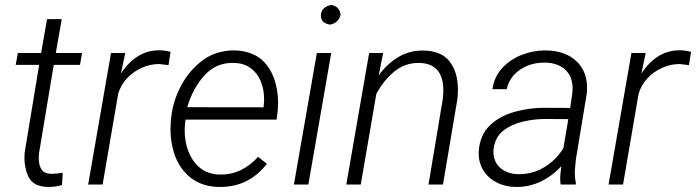

<svg xmlns="http://www.w3.org/2000/svg" viewBox="-20 -741 2795 771"><path d="M229 2Q201.7 9.8 174.8 9.8Q147 9.8 125.2 -0.2Q103.5 -10.3 92.8 -34.2Q78.1 -67.4 78.1 -107.4Q78.1 -114.3 79.1 -128.9L137.2 -480.5H43L51.8 -528.3H145L168.9 -664.1H228L204.1 -528.3H309.6L301.3 -480.5H195.8L137.2 -128.4Q135.7 -116.7 135.7 -105Q135.7 -76.7 147.2 -59.8Q158.7 -43 188 -43Q199.2 -43 231.9 -46.9Z M619.1 -483.9Q583.5 -483.9 549.3 -468.8Q515.1 -453.6 490 -426.5Q464.8 -399.4 454.6 -364.7L392.1 0H334L425.8 -528.3H482.9L465.8 -445.8Q494.1 -489.7 532.7 -514.4Q571.3 -539.1 619.6 -539.1Q641.1 -539.1 665 -532.7L656.7 -479.5Z M1051.8 -83Q979 9.8 864.3 9.8Q793.5 9.8 746.6 -26.6Q699.7 -63 679.2 -125.5Q664.6 -171.9 664.6 -220.7Q664.6 -238.8 665.5 -248L667.5 -269.5Q674.8 -337.4 708.5 -399.4Q742.2 -461.4 795.9 -500.5Q822.3 -519.5 854.2 -529.1Q886.2 -538.6 918.5 -538.6Q951.7 -538.6 981.2 -528.8Q1010.7 -519 1030.8 -501.5Q1064 -471.7 1080.3 -426.5Q1096.7 -381.3 1096.7 -328.6Q1096.7 -312.5 1095.2 -296.4L1090.8 -260.7H725.1L723.6 -249Q721.7 -234.9 721.7 -216.3Q721.7 -174.3 735.1 -137Q748.5 -99.6 775.4 -73.7Q810.1 -40 868.2 -40Q951.2 -40 1016.6 -111.3ZM731.9 -310.5 1038.1 -310.1 1039.1 -317.4Q1040.5 -330.6 1040.5 -343.8Q1040.5 -381.8 1027.3 -414.3Q1014.2 -446.8 987.1 -467Q960 -487.3 920.9 -488.3Q849.6 -491.2 802 -439.2Q754.4 -387.2 731.9 -310.5Z M1310.1 -721.2Q1344.2 -715.3 1347.7 -681.2Q1339.4 -648.9 1305.7 -642.1Q1268.6 -647.9 1268.6 -677.7Q1268.6 -712.4 1310.1 -721.2ZM1310.1 -528.3 1218.3 0H1160.2L1252.4 -528.3Z M1491.2 -363.8 1428.7 0H1370.6L1462.4 -528.3H1518.6L1501 -439Q1534.7 -484.9 1579.1 -511.5Q1623.5 -538.1 1676.8 -538.1Q1750.5 -538.1 1784.7 -495.1Q1818.8 -452.1 1818.8 -380.9Q1818.8 -361.3 1816.9 -344.2L1758.8 0H1700.7L1758.3 -344.7Q1760.3 -367.2 1760.3 -377.4Q1760.3 -488.3 1660.2 -488.3Q1605.5 -488.3 1563 -453.4Q1520.5 -418.5 1491.2 -363.8Z M2231.4 0Q2229.5 -11.2 2229.5 -24.9Q2229.5 -33.2 2230 -37.1L2233.9 -73.7Q2197.3 -33.7 2151.4 -12Q2105.5 9.8 2053.7 9.8Q2011.7 9.8 1977.3 -6.8Q1942.9 -23.4 1922.6 -54.2Q1902.3 -85 1902.3 -126L1902.8 -136.2Q1907.2 -198.2 1946.5 -236.8Q1985.8 -275.4 2048.8 -292.5Q2107.4 -308.1 2162.1 -308.1L2269.5 -307.6L2278.3 -367.7Q2279.3 -380.4 2279.3 -385.7Q2279.3 -434.6 2248.8 -462.2Q2218.3 -489.7 2165 -489.7Q2130.4 -489.7 2098.6 -477.3Q2066.9 -464.8 2044.4 -440.7Q2022 -416.5 2014.6 -382.8H1957.5Q1963.9 -431.2 1995.8 -466.6Q2027.8 -502 2074.2 -520.3Q2120.6 -538.6 2169.4 -538.6Q2218.8 -538.6 2256.8 -520.8Q2294.9 -502.9 2316.2 -469Q2337.4 -435.1 2337.4 -388.2Q2337.4 -373.5 2336.4 -366.2L2292.5 -101.1L2288.6 -58.6Q2288.1 -54.2 2288.1 -44.9Q2288.1 -25.4 2292.5 -6.3L2291.5 0ZM2242.2 -145.5 2262.2 -262.7 2168.9 -263.2Q2123 -263.2 2078.1 -252.2Q2033.2 -241.2 2001.5 -216.8Q1982.4 -202.1 1971.9 -179Q1961.4 -155.8 1961.4 -131.3Q1961.4 -112.8 1967.8 -96.7Q1974.1 -80.6 1986.3 -69.3Q2016.6 -41.5 2063.5 -41.5Q2118.7 -41.5 2165.3 -69.3Q2211.9 -97.2 2242.2 -145.5Z M2709 -483.9Q2673.3 -483.9 2639.2 -468.8Q2605 -453.6 2579.8 -426.5Q2554.7 -399.4 2544.4 -364.7L2481.9 0H2423.8L2515.6 -528.3H2572.8L2555.7 -445.8Q2584 -489.7 2622.6 -514.4Q2661.1 -539.1 2709.5 -539.1Q2731 -539.1 2754.9 -532.7L2746.6 -479.5Z"/></svg>

Font: Mardoto Light
Style: Italic
Weight: 300
Italic angle: -12°
Designer: Christian Robertson, Vahan Hovhannisyan
Foundry: Google
Version: Version 1.000